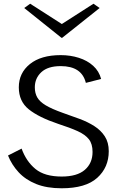

<svg xmlns="http://www.w3.org/2000/svg" viewBox="-20 -1004 632 1031"><path d="M311 7Q231 7 174 -16Q117 -39 80 -79Q43 -119 23 -169L96 -206Q121 -137 170.5 -96.5Q220 -56 311 -56Q394 -56 435.5 -92Q477 -128 477 -188Q477 -231 457.5 -256Q438 -281 397.5 -299.5Q357 -318 292 -339Q188 -374 134.5 -417Q81 -460 81 -535Q81 -612 140.5 -660Q200 -708 306 -708Q358 -708 403.5 -693.5Q449 -679 480.5 -650.5Q512 -622 523 -580L441 -559Q419 -649 306 -649Q237 -649 202 -616.5Q167 -584 167 -535Q167 -504 180 -481Q193 -458 225.5 -438.5Q258 -419 317 -398Q363 -382 407.5 -365.5Q452 -349 487 -326.5Q522 -304 543 -271.5Q564 -239 564 -192Q564 -105 502 -49Q440 7 311 7ZM142 -984 312 -875 482 -984 515 -961 314 -801H310L110 -961Z"/></svg>

Font: Panamera Medium
Style: Regular
Weight: 500
Designer: Bastien Sozeau
Foundry: NBR — Bastien Sozeau
Version: Version 3.002; ttfautohint (v1.8.4.7-5d5b);gftools[0.9.33]